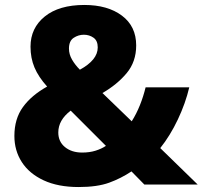

<svg xmlns="http://www.w3.org/2000/svg" viewBox="-20 -744 817 774"><path d="M320 -724Q414 -724 471.5 -681Q529 -638 529 -561Q529 -495 490.5 -449Q452 -403 393 -369L511 -255Q530 -285 544 -320Q558 -355 567 -392H743Q728 -328 697 -262.5Q666 -197 626 -147L777 0H562L510 -53Q468 -25 420 -7.5Q372 10 297 10Q214 10 156 -17Q98 -44 68 -90.5Q38 -137 38 -196Q38 -265 72.5 -312.5Q107 -360 170 -395Q135 -434 119 -472Q103 -510 103 -556Q103 -631 160.5 -677.5Q218 -724 320 -724ZM318 -604Q296 -604 277 -591.5Q258 -579 258 -548Q258 -525 270.5 -503.5Q283 -482 302 -463Q337 -482 355.5 -504.5Q374 -527 374 -553Q374 -580 357 -592Q340 -604 318 -604ZM265 -298Q215 -260 215 -210Q215 -173 242 -151Q269 -129 311 -129Q341 -129 365 -136.5Q389 -144 407 -156Z"/></svg>

Font: Noto Kufi Arabic ExtraBold
Style: Regular
Weight: 800
Designer: Monotype Design Team, David Williams, Khaled Hosny
Foundry: Google LLC
Version: Version 2.109; ttfautohint (v1.8.4.7-5d5b)